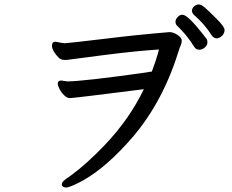

<svg xmlns="http://www.w3.org/2000/svg" viewBox="-20 -825 1040 861"><path d="M277 16Q261 16 257 4Q257 -7 266.5 -15Q276 -23 298 -38Q368 -89 452 -177Q561 -292 625 -425Q310 -385 293 -385Q281 -385 267.5 -398Q254 -411 246.5 -426.5Q239 -442 239 -449Q239 -464 255 -464L281 -460Q352 -460 635 -500Q654 -504 661 -504Q680 -554 693 -603Q595 -597 453.5 -579Q312 -561 296.5 -558.5Q281 -556 272 -556Q262 -556 253 -559.5Q244 -563 228.5 -583.5Q213 -604 213 -619Q213 -638 229 -638Q257 -632 270 -631Q290 -632 449 -651Q594 -669 740 -681Q757 -681 776 -668.5Q795 -656 795 -643Q795 -631 790.5 -622Q786 -613 779 -590Q702 -345 548 -180Q436 -57 332 -5Q289 16 277 16ZM874 -602Q859 -602 851 -615Q818 -668 773 -711Q767 -717 767 -728Q767 -738 776.5 -748.5Q786 -759 798 -759Q822 -759 893 -668Q906 -651 908 -648Q910 -645 910 -634Q910 -622 898.5 -612Q887 -602 874 -602ZM952 -653Q939 -653 928 -668Q901 -713 849 -759Q841 -767 841 -777Q841 -788 850.5 -796.5Q860 -805 871 -805Q882 -805 897 -792.5Q912 -780 949.5 -742.5Q987 -705 987 -691Q987 -675 975 -664Q963 -653 952 -653Z"/></svg>

Font: LXGW WenKai Medium
Style: Regular
Weight: 500
Designer: LXGW / Fontworks Inc.
Foundry: LXGW / Fontworks Inc.
Version: Version 1.501; October 10, 2024